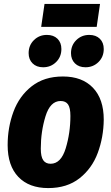

<svg xmlns="http://www.w3.org/2000/svg" viewBox="-20 -941 568 979"><path d="M19 -201Q19 -291 48.5 -371Q78 -451 141.5 -501Q205 -551 301 -551Q399 -551 454 -493.5Q509 -436 509 -331Q508 -241 478.5 -161.5Q449 -82 385.5 -32Q322 18 226 18Q128 18 73.5 -39Q19 -96 19 -201ZM339 -350Q339 -391 327 -408.5Q315 -426 289 -426Q236 -426 212 -348Q188 -270 188 -183Q188 -142 200.5 -124Q213 -106 238 -106Q291 -106 315 -184.5Q339 -263 339 -350ZM126 -670Q126 -710 153 -736.5Q180 -763 219 -763Q253 -763 273 -743.5Q293 -724 293 -691Q293 -651 266 -624.5Q239 -598 200 -598Q166 -598 146 -618Q126 -638 126 -670ZM342 -670Q342 -710 369 -736.5Q396 -763 435 -763Q469 -763 489 -743.5Q509 -724 509 -691Q509 -651 482 -624.5Q455 -598 416 -598Q382 -598 362 -618Q342 -638 342 -670ZM190 -804 207 -921H490L473 -804Z"/></svg>

Font: Fira Sans Condensed ExtraBold
Style: Italic
Weight: 800
Width: 3
Italic angle: -8°
Designer: bBox Type GmbH & Carrois Corporate GbR & Edenspiekermann AG
Foundry: bBox Type GmbH & Carrois Corporate GbR & Edenspiekermann AG
Version: Version 4.301